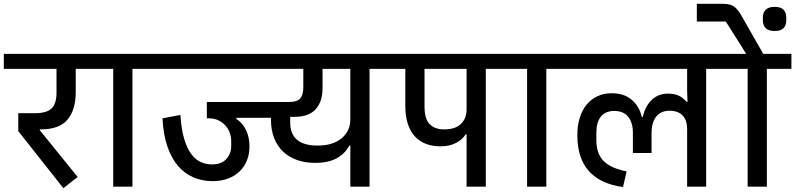

<svg xmlns="http://www.w3.org/2000/svg" viewBox="-40 -981 4179 1009"><path d="M56 -292V-386H142Q205 -386 231 -411Q257 -436 257 -494V-619H-20V-698H466V-619H358V-498Q358 -403 314.5 -352Q271 -301 175 -301H169V-297L368 -51L293 8Z M555 -619H426V-698H785V-619H656V0H555Z M745 -698H2031V-619H1902V0H1801V-216H1796Q1773 -173 1729 -149Q1685 -125 1616 -125Q1564 -125 1521.5 -140Q1479 -155 1448.5 -183.5Q1418 -212 1401 -254.5Q1384 -297 1384 -351V-362H1202V-356Q1235 -335 1253 -297.5Q1271 -260 1271 -212Q1271 -171 1257.5 -137.5Q1244 -104 1219 -80Q1194 -56 1158 -42.5Q1122 -29 1077 -29Q1024 -29 977.5 -48.5Q931 -68 896 -108.5Q861 -149 839.5 -211.5Q818 -274 814 -359L908 -377Q913 -301 928 -251Q943 -201 965.5 -171Q988 -141 1016 -129Q1044 -117 1074 -117Q1124 -117 1149.5 -145.5Q1175 -174 1175 -213V-239Q1175 -264 1166.5 -285.5Q1158 -307 1142.5 -323.5Q1127 -340 1106 -349.5Q1085 -359 1061 -359H1047V-445H1480Q1521 -445 1537.5 -463.5Q1554 -482 1554 -523V-619H745ZM1629 -216Q1710 -216 1755.5 -254.5Q1801 -293 1801 -352V-619H1655V-518Q1655 -447 1619 -407Q1583 -367 1508 -367H1485V-338Q1485 -216 1629 -216Z M2412 -275H2407Q2390 -247 2356 -229.5Q2322 -212 2274 -212Q2233 -212 2199.5 -224.5Q2166 -237 2141.5 -263Q2117 -289 2103.5 -329Q2090 -369 2090 -424V-619H1991V-698H2641V-619H2513V0H2412ZM2191 -421Q2191 -357 2217.5 -329Q2244 -301 2295 -301Q2352 -301 2382 -329.5Q2412 -358 2412 -406V-619H2191Z M2730 -619H2601V-698H2960V-619H2831V0H2730Z M3571 -304Q3571 -349 3547.5 -374Q3524 -399 3479 -399Q3432 -399 3408 -367.5Q3384 -336 3384 -283V-177H3286V-283Q3286 -337 3261 -367.5Q3236 -398 3188 -398Q3142 -398 3118 -368.5Q3094 -339 3094 -283V-245Q3094 -173 3132 -135Q3170 -97 3253 -80L3234 2Q3116 -14 3055 -81.5Q2994 -149 2994 -271Q2994 -322 3007 -363Q3020 -404 3044 -432.5Q3068 -461 3101 -476Q3134 -491 3174 -491Q3240 -491 3280 -456.5Q3320 -422 3333 -366H3338Q3350 -422 3384.5 -455.5Q3419 -489 3470 -489Q3506 -489 3528.5 -477.5Q3551 -466 3568 -446H3573L3571 -504V-619H2920V-698H3800V-619H3671V0H3571Z M3889 -619H3760V-698H3881L3854 -742L3774 -868H3622V-961H3760Q3797 -961 3817.5 -946.5Q3838 -932 3855 -901L3971 -698H4119V-619H3990V0H3889ZM4031 -818Q3999 -818 3984 -833Q3969 -848 3969 -874V-889Q3969 -915 3984 -930Q3999 -945 4031 -945Q4063 -945 4077.5 -930Q4092 -915 4092 -889V-874Q4092 -848 4077.5 -833Q4063 -818 4031 -818Z"/></svg>

Font: IBM Plex Sans Devanagari Medium
Style: Regular
Weight: 500
Designer: Mike Abbink, Paul van der Laan, Pieter van Rosmalen, Erin McLaughlin
Foundry: Bold Monday
Version: Version 1.1